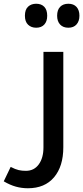

<svg xmlns="http://www.w3.org/2000/svg" viewBox="-60 -765 444 1025"><path d="M89 240Q56 240 25 231.5Q-6 223 -40 203L-3 126Q22 139 39.5 143Q57 147 78 147Q122 147 147 112.5Q172 78 172 22V-488H278V21Q278 123 228.5 181.5Q179 240 89 240ZM133 -617Q107 -617 90 -633Q73 -649 73 -681Q73 -714 90 -729.5Q107 -745 133 -745Q161 -745 176.5 -728.5Q192 -712 192 -681Q192 -651 176.5 -634Q161 -617 133 -617ZM305 -617Q277 -617 261 -634Q245 -651 245 -681Q245 -712 261 -728.5Q277 -745 305 -745Q333 -745 348.5 -728Q364 -711 364 -681Q364 -652 348.5 -634.5Q333 -617 305 -617Z"/></svg>

Font: Noto Kufi Arabic Medium
Style: Regular
Weight: 500
Designer: Monotype Design Team, David Williams, Khaled Hosny
Foundry: Google LLC
Version: Version 2.109; ttfautohint (v1.8.4.7-5d5b)